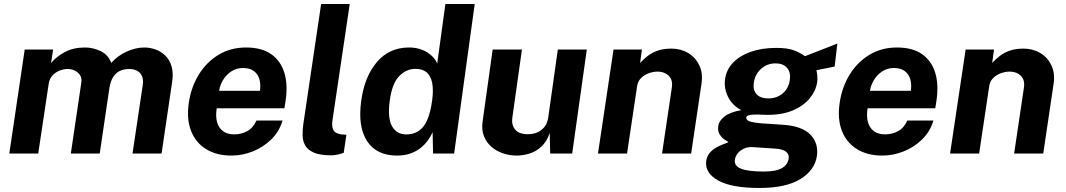

<svg xmlns="http://www.w3.org/2000/svg" viewBox="-20 -763 5299 954"><path d="M26.2 0 102.8 -517H243.9L233.8 -450.3Q261.2 -482.4 302.8 -504.7Q344.4 -527 403 -527Q441.8 -527 479.5 -509.3Q517.2 -491.6 532.9 -450.6Q564 -486 609 -506.5Q654.1 -527 697.2 -527Q725.4 -527 752.7 -517.2Q780 -507.5 801.3 -486.9Q822.7 -466.3 832.4 -433.6Q842.2 -400.9 835.2 -354.9L782.8 0H638.4L689.1 -339.1Q693.6 -369 684.7 -386.8Q675.8 -404.5 659.1 -412.4Q642.5 -420.2 622.8 -420.2Q595 -420.2 574.6 -410.1Q554.2 -400 541.5 -379Q528.7 -358.1 523.6 -325.6L475.5 0H331.9L383.9 -351.9Q387.7 -374.1 377.9 -389.3Q368.1 -404.5 351.1 -412.4Q334.1 -420.2 315.9 -420.2Q296.9 -420.2 276.5 -412.3Q256.1 -404.4 240.9 -388.1Q225.7 -371.8 222 -346.9L169.9 0Z M1130.5 10Q1055.8 10 1003.9 -22.1Q952 -54.2 929.1 -113.2Q906.2 -172.2 918.2 -252.6Q929.6 -330.2 967.7 -392.3Q1005.9 -454.4 1065.9 -490.7Q1125.9 -527 1202.9 -527Q1280.4 -527 1327.7 -493.7Q1375 -460.4 1392.9 -401.2Q1410.8 -342.1 1399.3 -264.6L1393.1 -224.9H1056.8Q1050.5 -185.3 1058.6 -156.2Q1066.7 -127.1 1088.3 -111.2Q1109.9 -95.4 1143.2 -95.4Q1179.3 -95.4 1208.7 -111.5Q1238 -127.6 1254.2 -164.1H1384Q1367.5 -109 1327.5 -70Q1287.5 -30.9 1235.5 -10.5Q1183.5 10 1130.5 10ZM1068.6 -311.8H1271.6Q1276.3 -343.1 1269 -368.9Q1261.7 -394.8 1241.5 -409.9Q1221.4 -425.1 1187.3 -425.1Q1155.5 -425.1 1130.1 -408.7Q1104.8 -392.4 1088.9 -366.4Q1073.1 -340.3 1068.6 -311.8Z M1626.7 8.8Q1570.5 8.8 1539.7 -4.6Q1508.9 -18.1 1496.6 -40.2Q1484.2 -62.4 1483.6 -89.8Q1483.1 -117.2 1486.9 -145.1L1575.6 -743H1717.7L1631.6 -162.9Q1627.5 -134.6 1636.7 -116.7Q1645.8 -98.8 1678.4 -95L1701.2 -93.6L1687.8 -3.4Q1672.4 1.7 1656.4 5.2Q1640.5 8.8 1626.7 8.8Z M1952.5 10Q1850.7 10 1803.9 -61.8Q1757.2 -133.5 1774.7 -261.4Q1791.3 -383.1 1853 -455Q1914.7 -527 2011.9 -527Q2038.7 -527 2061.4 -520.7Q2084 -514.4 2101.9 -503.4Q2119.8 -492.5 2132.7 -478Q2145.6 -463.6 2152.4 -447.1L2193 -743H2338.7L2236.5 0H2131.7L2129.6 -106Q2119.9 -84.6 2104.8 -64Q2089.7 -43.3 2068.2 -26.6Q2046.7 -9.9 2018.1 0Q1989.5 10 1952.5 10ZM1998.9 -95.1Q2051.7 -95.1 2083.1 -133.4Q2114.5 -171.8 2127.2 -263.4Q2134.2 -316.3 2127.3 -351.3Q2120.4 -386.4 2099.9 -403.7Q2079.4 -420.9 2044.4 -420.9Q1998.6 -420.9 1963.4 -384.7Q1928.1 -348.4 1916.7 -263.4Q1904.8 -177.2 1927.7 -136.1Q1950.6 -95.1 1998.9 -95.1Z M2546.3 10Q2511.7 9.8 2479.2 -1.1Q2446.7 -12.1 2421.8 -33.6Q2397 -55.1 2384.5 -86.6Q2372.1 -118.1 2377.9 -159.2L2427.9 -517H2573.4L2525.6 -177.8Q2520.6 -142 2539.9 -119Q2559.2 -96.1 2602.9 -96.1Q2644 -96.1 2671.4 -118.3Q2698.7 -140.5 2704.2 -180.3L2751.7 -517H2895.7L2823 0H2713.7L2711.5 -102.6Q2696.1 -57.2 2668.2 -32.7Q2640.4 -8.3 2608.1 0.9Q2575.8 10.2 2546.3 10Z M2951.2 0 3028.5 -517H3169.6L3160.4 -450.3Q3178 -469.3 3198.9 -485.5Q3219.7 -501.6 3248 -511.5Q3276.2 -521.5 3316.1 -521.5Q3362.1 -521.5 3398.9 -499.8Q3435.7 -478.1 3454.7 -438.3Q3473.7 -398.6 3465.2 -344.6L3414.1 0H3269.5L3318 -326.8Q3324.2 -365.3 3302.9 -386.2Q3281.6 -407.2 3248.4 -407.2Q3225.5 -407.2 3202.9 -398.9Q3180.4 -390.5 3164.6 -374.4Q3148.8 -358.3 3145.6 -334.6L3095.6 0Z M3753 171Q3614.9 171 3548 133.6Q3481 96.2 3489.1 36.3Q3492.8 11.3 3508.2 -5.4Q3523.5 -22.1 3543 -32.4Q3562.5 -42.6 3578.8 -48.3Q3595 -54.1 3600 -56.7Q3594.1 -60.6 3580.3 -69.5Q3566.6 -78.4 3555.9 -95Q3545.2 -111.7 3548.9 -137.8Q3552.5 -162.6 3579.8 -184.2Q3607.2 -205.8 3663.3 -215.8Q3618.5 -239.2 3597.4 -281.9Q3576.3 -324.7 3582.7 -370.3Q3589.2 -416.7 3622.3 -451.6Q3655.5 -486.4 3710.5 -505.7Q3765.6 -525 3838.2 -525Q3892.6 -525 3924.4 -513Q3956.2 -501 3980 -483.9Q3993.3 -489.2 4013.4 -496.9Q4033.6 -504.7 4056.5 -513.7Q4079.5 -522.6 4101.6 -531.2Q4123.7 -539.9 4140.6 -546.7L4127.2 -432.3L4036.5 -414Q4043.9 -383.5 4040.4 -355.9Q4034.4 -313.2 4004.3 -275.7Q3974.1 -238.2 3921.3 -215.2Q3868.5 -192.3 3794.1 -192.3Q3782.7 -192.3 3767 -193Q3751.2 -193.7 3743.9 -194Q3713.8 -194.2 3700.8 -190.4Q3687.8 -186.6 3687.7 -177.7Q3688.8 -164.2 3708.8 -158.6Q3728.9 -153 3765.3 -149.9Q3783.4 -148.4 3811 -147.1Q3838.6 -145.8 3869 -143.2Q3964 -137.3 4005.9 -94.8Q4047.8 -52.2 4039 11.4Q4029.3 81.5 3957.7 126.2Q3886.2 171 3753 171ZM3775.2 89.3Q3836.6 89.3 3865.7 72.1Q3894.8 54.8 3898.9 23.8Q3901.5 3.2 3885.3 -9.4Q3869.2 -22.1 3832.6 -24.5L3719.1 -32.1Q3696.2 -33.4 3677 -24.8Q3657.8 -16.2 3645.8 -1.4Q3633.7 13.4 3631.3 31.3Q3627.2 61 3662 75.2Q3696.8 89.3 3775.2 89.3ZM3797.7 -274Q3839.5 -274 3869.2 -298.9Q3898.8 -323.7 3904.4 -366.1Q3909.8 -403.5 3890.5 -425.8Q3871.2 -448.1 3833.8 -448.1Q3791.8 -448.1 3761.6 -421.1Q3731.5 -394 3725.4 -351Q3720.5 -315.4 3739.5 -294.7Q3758.5 -274 3797.7 -274Z M4364.5 10Q4289.8 10 4237.9 -22.1Q4186 -54.2 4163.1 -113.2Q4140.2 -172.2 4152.2 -252.6Q4163.6 -330.2 4201.7 -392.3Q4239.9 -454.4 4299.9 -490.7Q4359.9 -527 4436.9 -527Q4514.4 -527 4561.7 -493.7Q4609 -460.4 4626.9 -401.2Q4644.8 -342.1 4633.3 -264.6L4627.1 -224.9H4290.8Q4284.5 -185.3 4292.6 -156.2Q4300.7 -127.1 4322.3 -111.2Q4343.9 -95.4 4377.2 -95.4Q4413.3 -95.4 4442.7 -111.5Q4472 -127.6 4488.2 -164.1H4618Q4601.5 -109 4561.5 -70Q4521.5 -30.9 4469.5 -10.5Q4417.5 10 4364.5 10ZM4302.6 -311.8H4505.6Q4510.3 -343.1 4503 -368.9Q4495.7 -394.8 4475.5 -409.9Q4455.4 -425.1 4421.3 -425.1Q4389.5 -425.1 4364.1 -408.7Q4338.8 -392.4 4322.9 -366.4Q4307.1 -340.3 4302.6 -311.8Z M4700.7 0 4778 -517H4919.1L4909.9 -450.3Q4927.5 -469.3 4948.4 -485.5Q4969.2 -501.6 4997.5 -511.5Q5025.8 -521.5 5065.6 -521.5Q5111.6 -521.5 5148.4 -499.8Q5185.2 -478.1 5204.2 -438.3Q5223.2 -398.6 5214.8 -344.6L5163.6 0H5019L5067.5 -326.8Q5073.7 -365.3 5052.4 -386.2Q5031.1 -407.2 4997.9 -407.2Q4975 -407.2 4952.4 -398.9Q4929.9 -390.5 4914.1 -374.4Q4898.3 -358.3 4895.1 -334.6L4845.1 0Z"/></svg>

Font: Public Sans Thin
Style: Italic
Weight: 100
Italic angle: -8°
Designer: The Public Sans project authors (U.S. Web Design System). Libre Franklin designed by Pablo Impallari and Rodrigo Fuenzal
Version: Version 2.000